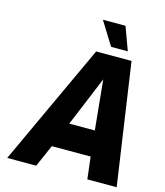

<svg xmlns="http://www.w3.org/2000/svg" viewBox="-133 -1033 970 1132"><g transform="rotate(15 351.5 -466.5)"><path d="M363 -742H579L687 0H508L492 -135H255L196 0H19ZM476 -290 446 -594 320 -290ZM353 -933H491L543 -791H441Z"/></g></svg>

Font: Exo ExtraBold
Style: Italic
Weight: 800
Italic angle: -9°
Designer: Natanael Gama
Foundry: Natanael Gama
Version: Version 1.500; ttfautohint (v1.6)